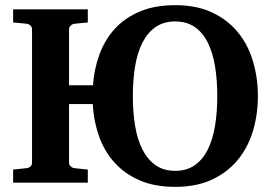

<svg xmlns="http://www.w3.org/2000/svg" viewBox="-20 -707 1054 743"><path d="M820.8 -335Q820.8 -397.9 812 -450.9Q803.2 -503.9 783.9 -542.5Q764.6 -581.1 733.6 -602.5Q702.6 -624 658.2 -624Q613.3 -624 582.3 -602.5Q551.3 -581.1 531.5 -542.5Q511.7 -503.9 502.9 -450.9Q494.1 -397.9 494.1 -335Q494.1 -272.5 502.9 -219.5Q511.7 -166.5 531.5 -127.9Q551.3 -89.4 582.3 -67.6Q613.3 -45.9 658.2 -45.9Q702.6 -45.9 733.6 -67.6Q764.6 -89.4 783.9 -127.9Q803.2 -166.5 812 -219.5Q820.8 -272.5 820.8 -335ZM978 -335Q978 -264.6 959.2 -201.2Q940.4 -137.7 901.1 -89.4Q861.8 -41 801.5 -12.5Q741.2 16.1 658.2 16.1Q577.6 16.1 519 -9.8Q460.4 -35.6 421.6 -79.6Q382.8 -123.5 362.5 -181.6Q342.3 -239.7 338.9 -304.2H247.1V-78.1Q247.1 -68.4 253.9 -62.7Q260.7 -57.1 269 -56.2L319.8 -50.8V0H30.8V-50.8L82 -56.2Q91.3 -57.1 97.7 -62.7Q104 -68.4 104 -78.1V-592.8Q104 -602.5 97.7 -608.4Q91.3 -614.3 82 -615.2L30.8 -620.1V-670.9H319.8V-620.1L269 -615.2Q260.7 -614.3 253.9 -608.4Q247.1 -602.5 247.1 -592.8V-377H339.8Q344.2 -440.4 365 -496.8Q385.7 -553.2 424.3 -595.5Q462.9 -637.7 521 -662.4Q579.1 -687 658.2 -687Q741.2 -687 801.5 -658.4Q861.8 -629.9 901.1 -581.5Q940.4 -533.2 959.2 -469.2Q978 -405.3 978 -335Z"/></svg>

Font: Charis SIL Cyr
Style: Bold
Weight: 700
Foundry: SIL International
Version: Version 5.000